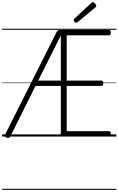

<svg xmlns="http://www.w3.org/2000/svg" viewBox="-20 -1279 1110 1799"><path d="M1001 0H577Q563 0 556.5 -5.5Q550 -11 550 -23V-474H313L77 -1Q70 11 61.5 13Q53 15 40 10Q29 4 26.5 -4Q24 -12 30 -23L509 -976Q516 -989 523 -993.5Q530 -998 546 -998H1001Q1010 -998 1014 -992.5Q1018 -987 1018 -973Q1018 -959 1014 -953.5Q1010 -948 1001 -948H605V-524H931Q940 -524 944 -518.5Q948 -513 948 -499Q948 -485 944 -479.5Q940 -474 931 -474H605V-50H1001Q1010 -50 1014 -44.5Q1018 -39 1018 -25Q1018 -11 1014 -5.5Q1010 0 1001 0ZM338 -524H550V-947ZM695 -1066Q688 -1066 679 -1075Q670 -1084 670 -1091Q670 -1093 671 -1096.5Q672 -1100 676 -1103L834 -1250Q838 -1253 841 -1256Q844 -1259 848 -1259Q855 -1259 863 -1253Q871 -1247 876.5 -1239.5Q882 -1232 882 -1225Q882 -1221 880.5 -1218Q879 -1215 874 -1210L709 -1073Q704 -1070 701.5 -1068Q699 -1066 695 -1066ZM0 490H1070V500H0ZM0 -20H1070V0H0ZM0 -505H1070V-500H0ZM0 -1010H1070V-1000H0Z"/></svg>

Font: Playwrite NG Modern Guides
Style: Regular
Weight: 400
Designer: Veronika Burian, José Scaglione
Foundry: TypeTogether
Version: Version 1.003